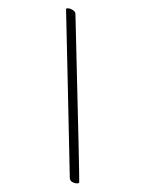

<svg xmlns="http://www.w3.org/2000/svg" viewBox="-146 -812 691 914"><g transform="rotate(20 200.0 -355.0)"><path d="M28.3 -734.4Q34.2 -741.2 46.9 -741.2Q73.2 -741.2 79.1 -725.6Q370.1 15.6 370.1 21.5Q367.2 31.2 344.7 31.2Q326.2 31.2 320.3 15.6Q279.3 -88.9 178.7 -348.6Q78.1 -608.4 28.3 -734.4Z"/></g></svg>

Font: Crimson
Style: Semibold
Weight: 600
Version: Version 0.8